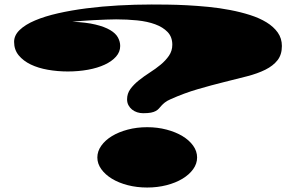

<svg xmlns="http://www.w3.org/2000/svg" viewBox="-20 -816 1328 858"><path d="M282.7 -496.6Q237.3 -496.6 194.1 -504.2Q150.9 -511.7 117.4 -527.8Q84 -543.9 63.5 -568.8Q43 -593.8 43 -628.9Q43 -658.2 67.9 -682.1Q92.8 -706.1 136.5 -724.6Q180.2 -743.2 239.3 -756.6Q298.3 -770 366.7 -778.8Q435.1 -787.6 509.3 -791.7Q583.5 -795.9 657.7 -795.9Q687.5 -795.9 728.5 -795.4Q769.5 -794.9 815.9 -792.5Q862.3 -790 911.9 -785.2Q961.4 -780.3 1008.5 -771.2Q1055.7 -762.2 1097.7 -748.8Q1139.6 -735.4 1171.1 -716.1Q1202.6 -696.8 1221.2 -670.7Q1239.7 -644.5 1239.7 -610.4Q1239.7 -571.8 1220.2 -546.9Q1200.7 -522 1166 -504.6Q1131.3 -487.3 1084 -475.1Q1036.6 -462.9 981.2 -449.2Q925.8 -435.5 864.5 -417.7Q803.2 -399.9 741.2 -372.1Q725.6 -365.2 716.6 -357.9Q707.5 -350.6 701.4 -343.8Q695.3 -336.9 689.9 -330.8Q684.6 -324.7 676.3 -320.1Q668 -315.4 654.8 -312.7Q641.6 -310.1 619.6 -310.1Q606 -310.1 593 -314.2Q580.1 -318.4 570.1 -326.4Q560.1 -334.5 554 -345.9Q547.9 -357.4 547.9 -372.1Q547.9 -397.9 562.7 -418.2Q577.6 -438.5 600.1 -456.5Q622.6 -474.6 648.9 -491.5Q675.3 -508.3 697.8 -526.9Q720.2 -545.4 735.1 -567.1Q750 -588.9 750 -616.2Q750 -650.9 729 -672.9Q708 -694.8 673.3 -707.5Q638.7 -720.2 593.3 -724.9Q547.9 -729.5 499 -729.5Q481.4 -729.5 455.1 -728.5Q428.7 -727.5 400.6 -726.1Q372.6 -724.6 346.4 -722.7Q320.3 -720.7 303.2 -718.8Q365.2 -716.3 406.5 -706.3Q447.8 -696.3 472.4 -681.6Q497.1 -667 507.1 -648.4Q517.1 -629.9 517.1 -610.4Q517.1 -584 498.5 -563Q480 -542 448 -527.1Q416 -512.2 373.3 -504.4Q330.6 -496.6 282.7 -496.6ZM415 -112.3Q415 -140.1 432.6 -164.8Q450.2 -189.5 480.2 -207.8Q510.3 -226.1 550.8 -236.8Q591.3 -247.6 637.7 -247.6Q683.6 -247.6 724.4 -236.8Q765.1 -226.1 795.4 -207.8Q825.7 -189.5 843.3 -164.8Q860.8 -140.1 860.8 -112.3Q860.8 -84.5 843.3 -60.1Q825.7 -35.6 795.4 -17.3Q765.1 1 724.4 11.5Q683.6 22 637.7 22Q591.3 22 550.8 11.5Q510.3 1 480.2 -17.3Q450.2 -35.6 432.6 -60.1Q415 -84.5 415 -112.3Z"/></svg>

Font: Asset
Style: Regular
Weight: 400
Designer: Riccardo De Franceschi
Foundry: Sorkin Type Co.
Version: Version 1.001